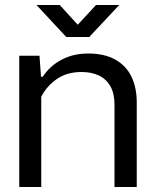

<svg xmlns="http://www.w3.org/2000/svg" viewBox="-20 -748 617 768"><path d="M57 0V-525H138L144 -441H151Q179 -484 226 -509Q273 -534 333 -534Q397 -534 440.5 -510Q484 -486 505.5 -442Q527 -398 527 -338V0H438V-329Q438 -374 421.5 -403Q405 -432 375.5 -446Q346 -460 306 -460Q248 -460 207.5 -432Q167 -404 145 -361V0ZM245 -600 126 -728H219L291 -649L364 -728H457L337 -600Z"/></svg>

Font: Hubot Sans
Style: Regular
Weight: 400
Designer: Deni Anggara
Foundry: GitHub, Inc., Subsidiary of Microsoft Corporation
Version: Version 2.000